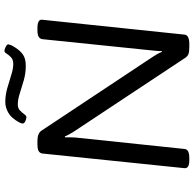

<svg xmlns="http://www.w3.org/2000/svg" viewBox="-24 -872 897 890"><g transform="rotate(-90 425.0 -426.5)"><path d="M128 2Q88 2 91 -21L159 -680Q161 -691 170.5 -696.5Q180 -702 202 -702H217Q253 -702 265 -683L606 -169Q612 -160 619 -148Q626 -136 630 -125L634 -126Q633 -134 634.5 -147.5Q636 -161 637 -174L689 -680Q691 -691 700.5 -696.5Q710 -702 732 -702H740Q782 -702 779 -680L710 -20Q708 2 666 2H652Q630 2 620 -2Q610 -6 603 -16L258 -537Q254 -544 248 -554.5Q242 -565 238 -575L234 -574Q234 -564 234 -550.5Q234 -537 233 -526L180 -20Q179 -9 169 -3.5Q159 2 136 2ZM327 -753Q320 -753 309 -758Q298 -763 298 -770Q298 -778 303 -786Q323 -823 348 -837Q373 -851 397 -851Q429 -851 461 -842Q493 -833 522.5 -823.5Q552 -814 574 -814Q594 -814 605 -824.5Q616 -835 622 -845Q628 -855 634 -855Q642 -855 653.5 -849Q665 -843 665 -837Q665 -835 662 -826.5Q659 -818 651 -806Q635 -781 616.5 -768.5Q598 -756 565 -756Q530 -756 497.5 -765.5Q465 -775 437 -784Q409 -793 386 -793Q369 -793 358.5 -783Q348 -773 341 -763Q334 -753 327 -753Z"/></g></svg>

Font: Asap Expanded Expanded Regular
Style: Italic
Weight: 400
Width: 7
Italic angle: -6°
Designer: Pablo Cosgaya
Foundry: Omnibus-Type
Version: Version 3.001; ttfautohint (v1.8.4.7-5d5b)